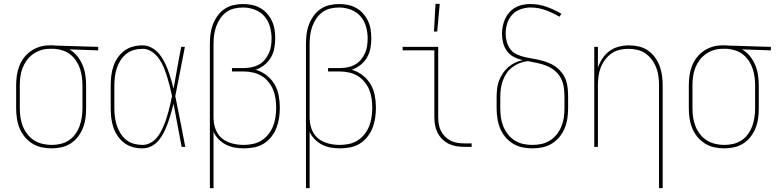

<svg xmlns="http://www.w3.org/2000/svg" viewBox="-20 -764 4040 999"><path d="M249 8Q223 8 197 2.5Q171 -3 148.5 -17Q126 -31 109 -51.5Q92 -72 82 -96.5Q72 -121 68 -147.5Q64 -174 64 -200V-320Q64 -345 67.5 -370.5Q71 -396 80 -419.5Q89 -443 104.5 -463.5Q120 -484 141 -498.5Q162 -513 186.5 -520.5Q211 -528 237 -528H250Q254 -528 258.5 -528Q263 -528 267 -527L491 -520V-502L341 -507Q364 -494 381.5 -472.5Q399 -451 409.5 -426Q420 -401 424 -374Q428 -347 428 -320V-200Q428 -174 424.5 -148Q421 -122 411.5 -98Q402 -74 386 -53Q370 -32 348.5 -18Q327 -4 301 2Q275 8 249 8ZM249 -10Q273 -10 296 -15.5Q319 -21 338.5 -34Q358 -47 372 -66.5Q386 -86 394 -108Q402 -130 405.5 -153.5Q409 -177 409 -200V-320Q409 -342 406 -364Q403 -386 396 -407Q389 -428 376.5 -447Q364 -466 346.5 -480Q329 -494 308 -501Q287 -508 264 -510H238Q215 -510 193 -503Q171 -496 152 -482.5Q133 -469 119.5 -450.5Q106 -432 97.5 -410.5Q89 -389 86 -366Q83 -343 83 -320V-200Q83 -176 86.5 -152.5Q90 -129 99 -106.5Q108 -84 123 -65Q138 -46 158 -33.5Q178 -21 201.5 -15.5Q225 -10 249 -10Z M722 8Q696 8 671.5 1.5Q647 -5 627 -20Q607 -35 592.5 -56Q578 -77 570 -101Q562 -125 559 -150Q556 -175 556 -200V-320Q556 -345 559 -370Q562 -395 570 -419Q578 -443 592.5 -464Q607 -485 627 -500Q647 -515 671.5 -521.5Q696 -528 722 -528Q746 -528 768.5 -516Q791 -504 807 -485Q823 -466 834.5 -443.5Q846 -421 854.5 -398Q863 -375 870 -351Q877 -327 883 -303Q893 -357 902.5 -411.5Q912 -466 923 -520H942Q929 -456 917 -391.5Q905 -327 892 -264Q906 -198 918.5 -132Q931 -66 944 0H925Q914 -56 904 -112Q894 -168 883 -224Q877 -200 870 -175.5Q863 -151 854.5 -127Q846 -103 835 -80Q824 -57 808.5 -37Q793 -17 770 -4.5Q747 8 722 8ZM722 -10Q741 -10 759.5 -19Q778 -28 791.5 -42.5Q805 -57 814.5 -74.5Q824 -92 832 -110.5Q840 -129 846 -148Q852 -167 857 -186Q862 -205 866.5 -224.5Q871 -244 875 -264Q870 -289 863.5 -314.5Q857 -340 849.5 -364.5Q842 -389 832 -413.5Q822 -438 807 -459Q792 -480 770 -495Q748 -510 722 -510Q699 -510 677 -504Q655 -498 637 -483.5Q619 -469 607 -450Q595 -431 588 -409.5Q581 -388 578 -365.5Q575 -343 575 -320V-200Q575 -177 578 -154.5Q581 -132 588 -110.5Q595 -89 607 -70Q619 -51 636.5 -36.5Q654 -22 676.5 -16Q699 -10 722 -10Z M1072 215V-535Q1072 -561 1075 -586Q1078 -611 1087 -635Q1096 -659 1111 -680.5Q1126 -702 1147 -716.5Q1168 -731 1193 -737Q1218 -743 1244 -743Q1267 -743 1290 -738.5Q1313 -734 1333.5 -722.5Q1354 -711 1369.5 -693.5Q1385 -676 1395 -654.5Q1405 -633 1408.5 -610Q1412 -587 1412 -564Q1412 -538 1407 -512Q1402 -486 1389 -464Q1376 -442 1355 -425.5Q1334 -409 1310 -401Q1340 -393 1366 -373Q1392 -353 1408 -326Q1424 -299 1430 -267Q1436 -235 1436 -204Q1436 -177 1432 -150.5Q1428 -124 1418.5 -99Q1409 -74 1392 -52.5Q1375 -31 1352.5 -17Q1330 -3 1303.5 2.5Q1277 8 1250 8Q1226 8 1202.5 4Q1179 0 1157.5 -10.5Q1136 -21 1118.5 -38.5Q1101 -56 1091 -78V215ZM1247 -10Q1271 -10 1295.5 -15Q1320 -20 1340.5 -33Q1361 -46 1376.5 -65.5Q1392 -85 1401 -108Q1410 -131 1413.5 -155.5Q1417 -180 1417 -204Q1417 -228 1413.5 -251.5Q1410 -275 1401 -297Q1392 -319 1376.5 -338Q1361 -357 1341 -369Q1321 -381 1297.5 -386.5Q1274 -392 1250 -392H1187V-410H1250Q1270 -410 1289.5 -414Q1309 -418 1326.5 -427.5Q1344 -437 1357 -452.5Q1370 -468 1378.5 -486Q1387 -504 1390 -524Q1393 -544 1393 -564Q1393 -595 1384.5 -625.5Q1376 -656 1355.5 -679.5Q1335 -703 1305 -714Q1275 -725 1244 -725Q1221 -725 1198 -719.5Q1175 -714 1156.5 -700Q1138 -686 1125 -666.5Q1112 -647 1104.5 -625.5Q1097 -604 1094 -581Q1091 -558 1091 -535V-146L1092 -139Q1093 -110 1105 -83.5Q1117 -57 1139.5 -40.5Q1162 -24 1190.5 -17Q1219 -10 1247 -10Z M1572 215V-535Q1572 -561 1575 -586Q1578 -611 1587 -635Q1596 -659 1611 -680.5Q1626 -702 1647 -716.5Q1668 -731 1693 -737Q1718 -743 1744 -743Q1767 -743 1790 -738.5Q1813 -734 1833.5 -722.5Q1854 -711 1869.5 -693.5Q1885 -676 1895 -654.5Q1905 -633 1908.5 -610Q1912 -587 1912 -564Q1912 -538 1907 -512Q1902 -486 1889 -464Q1876 -442 1855 -425.5Q1834 -409 1810 -401Q1840 -393 1866 -373Q1892 -353 1908 -326Q1924 -299 1930 -267Q1936 -235 1936 -204Q1936 -177 1932 -150.5Q1928 -124 1918.5 -99Q1909 -74 1892 -52.5Q1875 -31 1852.5 -17Q1830 -3 1803.5 2.5Q1777 8 1750 8Q1726 8 1702.5 4Q1679 0 1657.5 -10.5Q1636 -21 1618.5 -38.5Q1601 -56 1591 -78V215ZM1747 -10Q1771 -10 1795.5 -15Q1820 -20 1840.5 -33Q1861 -46 1876.5 -65.5Q1892 -85 1901 -108Q1910 -131 1913.5 -155.5Q1917 -180 1917 -204Q1917 -228 1913.5 -251.5Q1910 -275 1901 -297Q1892 -319 1876.5 -338Q1861 -357 1841 -369Q1821 -381 1797.5 -386.5Q1774 -392 1750 -392H1687V-410H1750Q1770 -410 1789.5 -414Q1809 -418 1826.5 -427.5Q1844 -437 1857 -452.5Q1870 -468 1878.5 -486Q1887 -504 1890 -524Q1893 -544 1893 -564Q1893 -595 1884.5 -625.5Q1876 -656 1855.5 -679.5Q1835 -703 1805 -714Q1775 -725 1744 -725Q1721 -725 1698 -719.5Q1675 -714 1656.5 -700Q1638 -686 1625 -666.5Q1612 -647 1604.5 -625.5Q1597 -604 1594 -581Q1591 -558 1591 -535V-146L1592 -139Q1593 -110 1605 -83.5Q1617 -57 1639.5 -40.5Q1662 -24 1690.5 -17Q1719 -10 1747 -10Z M2395 0Q2374 0 2353.5 -3.5Q2333 -7 2314.5 -16Q2296 -25 2281 -40Q2266 -55 2256.5 -74Q2247 -93 2243.5 -113.5Q2240 -134 2240 -155V-502H2075V-520H2260V-155Q2260 -136 2263 -118Q2266 -100 2274 -83.5Q2282 -67 2295 -54Q2308 -41 2324 -32.5Q2340 -24 2358.5 -21Q2377 -18 2395 -18H2434V0ZM2238 -600 2246 -744H2268L2255 -600Z M2750 8Q2724 8 2697.5 2.5Q2671 -3 2648.5 -17Q2626 -31 2609 -51.5Q2592 -72 2582 -96.5Q2572 -121 2568 -147.5Q2564 -174 2564 -200V-259Q2564 -281 2566.5 -302.5Q2569 -324 2576.5 -344Q2584 -364 2596 -382Q2608 -400 2624 -414Q2640 -428 2659.5 -437.5Q2679 -447 2700 -451Q2677 -456 2655 -467Q2633 -478 2618.5 -497.5Q2604 -517 2598 -540.5Q2592 -564 2592 -588Q2592 -609 2596 -628.5Q2600 -648 2608.5 -666.5Q2617 -685 2630.5 -700Q2644 -715 2662 -725Q2680 -735 2700 -739Q2720 -743 2740 -743Q2783 -743 2824 -728.5Q2865 -714 2901 -692L2891 -677Q2857 -697 2819 -711Q2781 -725 2741 -725Q2715 -725 2689 -716Q2663 -707 2645 -687.5Q2627 -668 2619 -642Q2611 -616 2611 -589Q2611 -567 2617 -545.5Q2623 -524 2636 -507Q2649 -490 2669 -481Q2689 -472 2710.5 -467Q2732 -462 2753.5 -458.5Q2775 -455 2796 -449.5Q2817 -444 2837 -436Q2857 -428 2874.5 -414.5Q2892 -401 2905 -383.5Q2918 -366 2925 -345.5Q2932 -325 2934 -303Q2936 -281 2936 -259V-200Q2936 -174 2932 -147.5Q2928 -121 2918 -96.5Q2908 -72 2891 -51.5Q2874 -31 2851.5 -17Q2829 -3 2802.5 2.5Q2776 8 2750 8ZM2750 -10Q2774 -10 2797.5 -15Q2821 -20 2841.5 -33Q2862 -46 2877 -65Q2892 -84 2901 -106Q2910 -128 2913.5 -152Q2917 -176 2917 -200V-259Q2917 -285 2913.5 -310Q2910 -335 2898.5 -357Q2887 -379 2867.5 -395.5Q2848 -412 2824.5 -421.5Q2801 -431 2776.5 -436Q2752 -441 2727 -446Q2705 -444 2684.5 -436Q2664 -428 2646.5 -415Q2629 -402 2616.5 -384Q2604 -366 2596.5 -345.5Q2589 -325 2586 -303Q2583 -281 2583 -259V-200Q2583 -176 2586.5 -152Q2590 -128 2599 -106Q2608 -84 2623 -65Q2638 -46 2658.5 -33Q2679 -20 2702.5 -15Q2726 -10 2750 -10Z M3409 215V-320Q3409 -343 3406 -366.5Q3403 -390 3394.5 -412Q3386 -434 3372 -453Q3358 -472 3339 -485.5Q3320 -499 3296.5 -504.5Q3273 -510 3250 -510Q3227 -510 3203.5 -504.5Q3180 -499 3161 -485.5Q3142 -472 3128 -453Q3114 -434 3105.5 -412Q3097 -390 3094 -366.5Q3091 -343 3091 -320V0H3072V-520H3091V-412Q3100 -438 3115 -460.5Q3130 -483 3152 -499Q3174 -515 3200.5 -521.5Q3227 -528 3253 -528Q3279 -528 3304.5 -522Q3330 -516 3351 -501.5Q3372 -487 3387.5 -466Q3403 -445 3412 -421Q3421 -397 3424.5 -371.5Q3428 -346 3428 -320V215Z M3749 8Q3723 8 3697 2.5Q3671 -3 3648.5 -17Q3626 -31 3609 -51.5Q3592 -72 3582 -96.5Q3572 -121 3568 -147.5Q3564 -174 3564 -200V-320Q3564 -345 3567.5 -370.5Q3571 -396 3580 -419.5Q3589 -443 3604.5 -463.5Q3620 -484 3641 -498.5Q3662 -513 3686.5 -520.5Q3711 -528 3737 -528H3750Q3754 -528 3758.5 -528Q3763 -528 3767 -527L3991 -520V-502L3841 -507Q3864 -494 3881.5 -472.5Q3899 -451 3909.5 -426Q3920 -401 3924 -374Q3928 -347 3928 -320V-200Q3928 -174 3924.5 -148Q3921 -122 3911.5 -98Q3902 -74 3886 -53Q3870 -32 3848.5 -18Q3827 -4 3801 2Q3775 8 3749 8ZM3749 -10Q3773 -10 3796 -15.5Q3819 -21 3838.5 -34Q3858 -47 3872 -66.5Q3886 -86 3894 -108Q3902 -130 3905.5 -153.5Q3909 -177 3909 -200V-320Q3909 -342 3906 -364Q3903 -386 3896 -407Q3889 -428 3876.5 -447Q3864 -466 3846.5 -480Q3829 -494 3808 -501Q3787 -508 3764 -510H3738Q3715 -510 3693 -503Q3671 -496 3652 -482.5Q3633 -469 3619.5 -450.5Q3606 -432 3597.5 -410.5Q3589 -389 3586 -366Q3583 -343 3583 -320V-200Q3583 -176 3586.5 -152.5Q3590 -129 3599 -106.5Q3608 -84 3623 -65Q3638 -46 3658 -33.5Q3678 -21 3701.5 -15.5Q3725 -10 3749 -10Z"/></svg>

Font: Iosevka Curly Thin
Style: Regular
Weight: 100
Monospace: yes
Designer: Belleve Invis
Foundry: Belleve Invis
Version: Version 22.1.2; ttfautohint (v1.8.4)